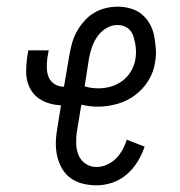

<svg xmlns="http://www.w3.org/2000/svg" viewBox="-20 -548 540 576"><path d="M270 8Q249 8 228.5 3Q208 -2 192 -13.5Q176 -25 166 -42.5Q156 -60 151.5 -80Q147 -100 147.5 -121.5Q148 -143 152 -164L163 -232Q145 -233 129 -237.5Q113 -242 99 -251Q85 -260 75.5 -274Q66 -288 62 -304Q58 -320 58.5 -338Q59 -356 61 -373L65 -397H126L122 -373Q120 -358 120.5 -343Q121 -328 126.5 -315.5Q132 -303 144 -295.5Q156 -288 171 -288H172L188 -382Q191 -400 196 -418Q201 -436 210 -452.5Q219 -469 232 -484Q245 -499 261.5 -509Q278 -519 296.5 -523.5Q315 -528 333 -528Q353 -528 372 -522.5Q391 -517 405.5 -505Q420 -493 429.5 -476Q439 -459 442.5 -440Q446 -421 447.5 -401Q449 -381 445 -360Q441 -332 425 -306Q409 -280 384.5 -262Q360 -244 331 -236Q302 -228 274 -228Q261 -228 249 -229.5Q237 -231 224 -234L211 -155Q208 -137 208.5 -118Q209 -99 215.5 -83Q222 -67 236.5 -57Q251 -47 270 -47Q285 -47 301 -54Q317 -61 328.5 -73Q340 -85 348 -99.5Q356 -114 360 -129L414 -108Q406 -85 393 -63.5Q380 -42 360.5 -25Q341 -8 317 0Q293 8 270 8ZM275 -283Q294 -283 312 -288Q330 -293 346 -304.5Q362 -316 372.5 -333.5Q383 -351 386 -369Q388 -381 388 -392.5Q388 -404 386 -415Q384 -426 381 -436.5Q378 -447 371.5 -455.5Q365 -464 354.5 -468.5Q344 -473 332 -473Q315 -473 299 -463.5Q283 -454 272.5 -439Q262 -424 256 -407Q250 -390 247 -373L234 -289Q243 -286 254 -284.5Q265 -283 275 -283Z"/></svg>

Font: Iosevka Curly Slab Light
Style: Italic
Weight: 300
Italic angle: -9°
Monospace: yes
Designer: Belleve Invis
Foundry: Belleve Invis
Version: Version 22.1.2; ttfautohint (v1.8.4)